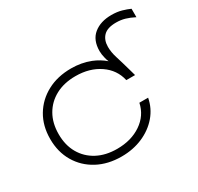

<svg xmlns="http://www.w3.org/2000/svg" viewBox="-156 -906 1136 1103"><g transform="rotate(-30 412.5 -355.0)"><path d="M706 -722Q744 -722 773.5 -713.5Q803 -705 825 -695V-639Q794 -655 766.5 -663Q739 -671 708 -671Q650 -671 624 -644.5Q598 -618 598 -573Q598 -537 610.5 -498Q623 -459 642 -391L652 -355H594Q577 -431 511 -476Q445 -521 352 -521Q276 -521 220 -491Q164 -461 133 -407Q102 -353 102 -280Q102 -207 133 -153Q164 -99 220 -69Q276 -39 352 -39Q446 -39 512 -84Q578 -129 594 -205H652Q640 -141 598 -92Q556 -43 492.5 -15.5Q429 12 352 12Q262 12 193 -25Q124 -62 85 -128Q46 -194 46 -280Q46 -367 85 -432.5Q124 -498 193 -535Q262 -572 352 -572Q420 -572 479 -549Q524 -531 560 -500Q554 -514 551 -527Q544 -554 544 -576Q544 -649 589 -685.5Q634 -722 706 -722Z"/></g></svg>

Font: Bounded
Style: Regular
Weight: 200
Designer: Vlad Churkin
Version: Version 1.0